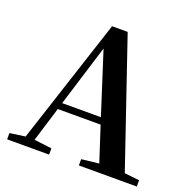

<svg xmlns="http://www.w3.org/2000/svg" viewBox="-131 -876 1007 1006"><g transform="rotate(20 373.0 -372.5)"><path d="M12 0V-35L98 -47L326 -745H413L652 -44L735 -35V0H412V-35L509 -46L446 -240H207L148 -47L246 -35V0ZM218 -277H434L324 -620Z"/></g></svg>

Font: GenRyuMin TW B
Style: Regular
Weight: 700
Version: Version 1.501;PS 1;hotconv 16.6.51;makeotf.lib2.5.65220